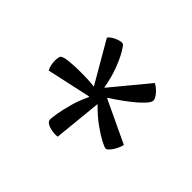

<svg xmlns="http://www.w3.org/2000/svg" viewBox="-94 -869 719 719"><g transform="rotate(-45 265.5 -509.0)"><path d="M210 -306Q199 -308 185 -315Q171 -322 161.5 -330.5Q152 -339 152 -344Q152 -351 163 -372Q174 -393 195 -422.5Q216 -452 248 -483L247 -484L57 -503Q56 -507 56 -510Q56 -513 56 -517Q56 -525 58.5 -537.5Q61 -550 67 -559.5Q73 -569 83 -569Q92 -569 116 -565Q140 -561 173.5 -552Q207 -543 245 -525L246 -528L208 -702Q217 -707 228.5 -709.5Q240 -712 251 -712Q260 -712 267.5 -710.5Q275 -709 277 -706Q283 -698 285.5 -676.5Q288 -655 288.5 -628.5Q289 -602 288 -578Q287 -554 285 -541H287L449 -635Q457 -630 463 -620Q469 -610 472.5 -600Q476 -590 476 -583Q476 -581 476 -579.5Q476 -578 475 -576Q472 -571 450 -558Q428 -545 392.5 -531.5Q357 -518 311 -510V-508L456 -388Q452 -379 442.5 -368.5Q433 -358 423 -351.5Q413 -345 406 -345Q396 -345 379 -361Q362 -377 344 -400Q326 -423 311.5 -444Q297 -465 292 -474L289 -473Z"/></g></svg>

Font: Texturina Medium 12pt Light
Style: Regular
Weight: 300
Version: Version 1.002